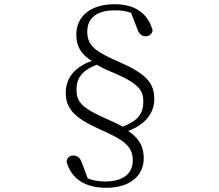

<svg xmlns="http://www.w3.org/2000/svg" viewBox="-20 -771 1040 911"><path d="M523 -751C412 -751 342 -695 342 -606C342 -547 369 -510 416 -482C329 -452 292 -395 292 -331C292 -258 330 -213 450 -159C566 -108 610 -79 610 -10C610 52 565 90 480 90C446 90 419 85 396 75L369 3C360 -25 345 -33 328 -33C311 -33 298 -23 296 -4C318 77 383 120 483 120C601 120 662 60 662 -20C662 -87 629 -122 588 -150C677 -182 712 -242 712 -300C712 -375 677 -419 550 -475C439 -523 394 -551 394 -620C394 -687 441 -722 525 -722C557 -722 580 -718 602 -710L631 -635C640 -607 655 -599 671 -599C688 -599 702 -609 704 -628C679 -714 614 -751 523 -751ZM562 -170C539 -183 511 -196 477 -211C365 -260 343 -291 343 -345C343 -397 365 -435 439 -464C463 -450 489 -437 523 -424C645 -371 660 -338 660 -288C660 -231 633 -197 562 -170Z"/></svg>

Font: Noto Serif SC Light
Style: Regular
Weight: 300
Designer: Ryoko NISHIZUKA 西塚涼子 (kana & ideographs); Frank Grießhammer (Latin, Greek & Cyrillic); Wenlong ZHANG 张文龙 (bopomofo); San
Foundry: Adobe
Version: Version 2.001;hotconv 1.1.0;makeotfexe 2.6.0